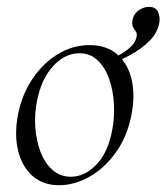

<svg xmlns="http://www.w3.org/2000/svg" viewBox="-20 -532 490 566"><path d="M154 14Q106.2 14 75.3 -13.8Q44.4 -41.6 33.2 -88.6Q22 -135.6 32.8 -193Q44 -251.6 74.8 -298.1Q105.6 -344.6 149.6 -371.8Q193.6 -399 243.4 -399Q295.4 -399 326.8 -370.7Q358.2 -342.4 368.4 -295.5Q378.6 -248.6 367.4 -193Q355.2 -129.8 321.7 -82.9Q288.2 -36 243.8 -11Q199.4 14 154 14ZM188.8 -11Q230.4 -11 264.7 -47.3Q299 -83.6 310.8 -149Q318 -186 315.9 -225.3Q313.8 -264.6 302 -298.6Q290.2 -332.6 268.2 -353.8Q246.2 -375 213.6 -375Q172 -375 137.2 -337.8Q102.4 -300.6 89.4 -236Q81.4 -197.4 84 -158Q86.6 -118.6 99.1 -85.2Q111.6 -51.8 134.4 -31.4Q157.2 -11 188.8 -11ZM297.2 -339.4 296.2 -353.4Q375 -385 382.6 -423.2Q384.6 -434 380.1 -439.7Q375.6 -445.4 372 -452.4Q368.4 -459.4 370.6 -473.6Q374.8 -492.4 389.7 -502.1Q404.6 -511.8 418.8 -511.8Q439 -511.8 445.5 -497.7Q452 -483.6 450 -467Q444.8 -435.4 420.6 -411.4Q396.4 -387.4 363.4 -369.6Q330.4 -351.8 297.2 -339.4Z"/></svg>

Font: Cormorant Light
Style: Italic
Weight: 300
Italic angle: -10°
Designer: Christian Thalmann (Catharsis Fonts)
Foundry: Catharsis Fonts
Version: Version 4.000